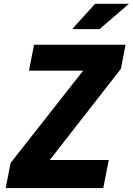

<svg xmlns="http://www.w3.org/2000/svg" viewBox="-20 -958 676 978"><path d="M153.5 -730 127.5 -598H403.5L34 -128L9 0H506L534 -143H233.5L596 -607.5L619.5 -730ZM347.5 -809.5 464 -938.5H636.5L487 -809.5Z"/></svg>

Font: Monaspace Neon ExtraBold
Style: Italic
Weight: 800
Italic angle: -11°
Designer: Riley Cran & the Lettermatic Team
Foundry: Lettermatic
Version: Version 1.200 (Monaspace Neon)